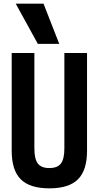

<svg xmlns="http://www.w3.org/2000/svg" viewBox="-20 -1020 540 1050"><path d="M250 10Q143 10 93.5 -39.5Q44 -89 44 -195V-730H168V-208Q168 -150 187 -125.5Q206 -101 250 -101Q294 -101 313 -125.5Q332 -150 332 -208V-730H456V-195Q456 -89 406.5 -39.5Q357 10 250 10ZM187 -780 66 -1000H218L304 -780Z"/></svg>

Font: M PLUS Code Latin SemiBold
Style: Regular
Weight: 600
Designer: Coji Morishita
Foundry: UNDERFOREST DESIGN
Version: Version 1.002; ttfautohint (v1.8.3)